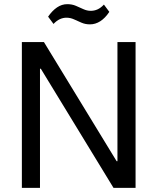

<svg xmlns="http://www.w3.org/2000/svg" viewBox="-20 -902 756 922"><path d="M631 -700V0H525L176 -572H172V0H85V-700H191L540 -128H544V-700ZM211 -822Q231 -851 254 -866.5Q277 -882 303 -882Q326 -882 344.5 -874Q363 -866 380.5 -858Q398 -850 416 -850Q433 -850 448.5 -857Q464 -864 479 -880L505 -845Q485 -815 461.5 -800Q438 -785 412 -785Q390 -785 371.5 -793Q353 -801 335.5 -809Q318 -817 299 -817Q283 -817 267.5 -810Q252 -803 237 -787Z"/></svg>

Font: Pathway Extreme
Style: Regular
Weight: 400
Designer: Eduardo Rodriguez Tunni
Foundry: Eduardo Rodriguez Tunni
Version: Version 1.001;gftools[0.9.26]